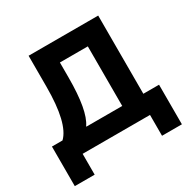

<svg xmlns="http://www.w3.org/2000/svg" viewBox="-185 -872 1184 1197"><g transform="rotate(-30 407.5 -274.0)"><path d="M17 150V-135H93Q174 -212 174 -476V-698H675V-135H788V150H645V0H160V150ZM265 -135H523V-564H322V-455Q322 -220 265 -138Z"/></g></svg>

Font: Anuphan
Style: Bold
Weight: 700
Designer: Mike Abbink, Paul van der Laan, Pieter van Rosmalen, Mint Tantisuwanna
Foundry: Bold Monday; Cadson Demak
Version: Version 3.002;hotconv 1.0.109;makeotfexe 2.5.65596